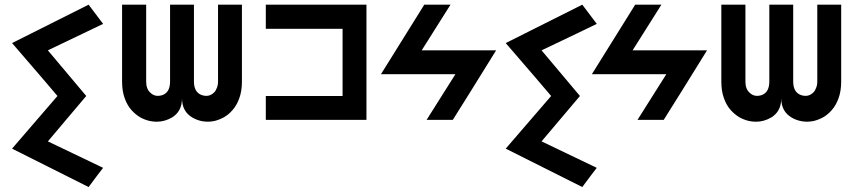

<svg xmlns="http://www.w3.org/2000/svg" viewBox="-20 -500 3579 801"><path d="M349.6 280.3Q269.5 240.2 30.3 120.1Q77.1 65.4 219.7 -99.6Q172.9 -155.3 30.3 -320.3Q110.4 -360.4 349.6 -480.5Q365.2 -460 410.2 -400.4Q352.5 -372.1 179.7 -290Q219.7 -242.2 339.8 -99.6Q299.8 -52.7 179.7 89.8Q237.3 117.2 410.2 200.2Q394.5 219.7 349.6 280.3Z M489.3 -480.5Q489.3 -373 489.3 -160.2Q489.3 -120.1 500 -90.8Q510.7 -60.5 528.3 -41Q544.9 -22.5 564.5 -10.7Q584 0 605.5 4.9Q620.1 7.8 633.8 7.8Q667 7.8 697.3 -9.8Q739.3 -35.2 739.3 -89.8Q739.3 -35.2 782.2 -9.8Q824.2 14.6 874 4.9Q894.5 0 914.1 -10.7Q934.6 -22.5 950.2 -41Q967.8 -60.5 978.5 -90.8Q989.3 -120.1 989.3 -160.2Q989.3 -266.6 989.3 -480.5Q956.1 -480.5 889.6 -480.5Q889.6 -373 889.6 -160.2Q889.6 -144.5 884.8 -133.8Q880.9 -122.1 874 -115.2Q852.5 -92.8 821.3 -103.5Q789.1 -115.2 789.1 -160.2Q789.1 -266.6 789.1 -480.5Q755.9 -480.5 689.5 -480.5Q689.5 -373 689.5 -160.2Q689.5 -115.2 658.2 -103.5Q626 -92.8 605.5 -115.2Q597.7 -122.1 593.8 -133.8Q589.8 -144.5 589.8 -160.2Q589.8 -266.6 589.8 -480.5Q556.6 -480.5 489.3 -480.5Z M1508.8 0Q1508.8 -120.1 1508.8 -480.5Q1404.3 -480.5 1088.9 -480.5Q1088.9 -455.1 1088.9 -379.9Q1168.9 -379.9 1409.2 -379.9Q1409.2 -309.6 1409.2 -99.6Q1329.1 -99.6 1088.9 -99.6Q1088.9 -75.2 1088.9 0Q1194.3 0 1508.8 0Z M1750 -480.5Q1704.1 -407.2 1569.3 -190.4Q1647.5 -190.4 1879.9 -190.4Q1849.6 -142.6 1759.8 0Q1787.1 0 1869.1 0Q1915 -72.3 2049.8 -290Q1971.7 -290 1739.3 -290Q1769.5 -337.9 1859.4 -480.5Q1832 -480.5 1750 -480.5Z M2409.2 280.3Q2329.1 240.2 2089.8 120.1Q2136.7 65.4 2279.3 -99.6Q2232.4 -155.3 2089.8 -320.3Q2169.9 -360.4 2409.2 -480.5Q2424.8 -460 2469.7 -400.4Q2412.1 -372.1 2239.3 -290Q2279.3 -242.2 2399.4 -99.6Q2359.4 -52.7 2239.3 89.8Q2296.9 117.2 2469.7 200.2Q2454.1 219.7 2409.2 280.3Z M2629.9 -480.5Q2584 -407.2 2449.2 -190.4Q2527.3 -190.4 2759.8 -190.4Q2729.5 -142.6 2639.6 0Q2667 0 2749 0Q2794.9 -72.3 2929.7 -290Q2851.6 -290 2619.1 -290Q2649.4 -337.9 2739.3 -480.5Q2711.9 -480.5 2629.9 -480.5Z M2989.3 -480.5Q2989.3 -373 2989.3 -160.2Q2989.3 -120.1 3000 -90.8Q3010.7 -60.5 3028.3 -41Q3044.9 -22.5 3064.5 -10.7Q3084 0 3105.5 4.9Q3120.1 7.8 3133.8 7.8Q3167 7.8 3197.3 -9.8Q3239.3 -35.2 3239.3 -89.8Q3239.3 -35.2 3282.2 -9.8Q3324.2 14.6 3374 4.9Q3394.5 0 3414.1 -10.7Q3434.6 -22.5 3450.2 -41Q3467.8 -60.5 3478.5 -90.8Q3489.3 -120.1 3489.3 -160.2Q3489.3 -266.6 3489.3 -480.5Q3456.1 -480.5 3389.6 -480.5Q3389.6 -373 3389.6 -160.2Q3389.6 -144.5 3384.8 -133.8Q3380.9 -122.1 3374 -115.2Q3352.5 -92.8 3321.3 -103.5Q3289.1 -115.2 3289.1 -160.2Q3289.1 -266.6 3289.1 -480.5Q3255.9 -480.5 3189.5 -480.5Q3189.5 -373 3189.5 -160.2Q3189.5 -115.2 3158.2 -103.5Q3126 -92.8 3105.5 -115.2Q3097.7 -122.1 3093.8 -133.8Q3089.8 -144.5 3089.8 -160.2Q3089.8 -266.6 3089.8 -480.5Q3056.6 -480.5 2989.3 -480.5Z"/></svg>

Font: Alibu-Mazigh Belkasim 1
Style: Bold
Weight: 400
Designer: Mazigh Moubarik Belkasim
Version: Version 1.0